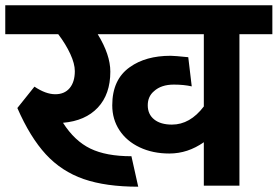

<svg xmlns="http://www.w3.org/2000/svg" viewBox="-39 -705 1054 729"><path d="M870.1 -575.2V0H734.9V-165Q673.8 -122.1 604 -122.1Q541 -122.1 491.5 -145.5Q441.9 -168.9 414.6 -210.4Q387.2 -252 387.2 -305.2Q387.2 -403.3 454.1 -450.2Q514.2 -493.2 608.9 -493.2Q623 -493.2 675.8 -487.8L689 -377Q659.2 -383.8 621.1 -383.8Q573.2 -383.8 545.9 -358.9Q522 -338.9 522 -305.2Q522 -271 546.4 -251.5Q570.8 -231.9 613.8 -231.9Q682.6 -231.9 734.9 -300.8V-575.2H332Q379.9 -497.1 379.9 -433.1Q379.9 -347.2 332.5 -296.6Q285.2 -246.1 200.2 -238.8Q244.1 -169.9 304 -140.9Q363.8 -111.8 460 -111.8L485.8 3.9Q362.8 3.9 278.8 -25.1Q194.8 -54.2 135 -119.1Q75.2 -184.1 26.9 -294.9L91.8 -376Q134.8 -347.2 170.9 -347.2Q206.1 -347.2 225.6 -370.6Q245.1 -394 245.1 -435.1Q245.1 -462.9 228 -500Q210.9 -537.1 182.1 -575.2H-19V-685.1H995.1V-575.2Z"/></svg>

Font: Sarala
Style: Bold
Weight: 700
Designer: Andres Torresi
Foundry: Huerta Tipografica
Version: Version 1.004;PS 001.003;hotconv 1.0.70;makeotf.lib2.5.58329